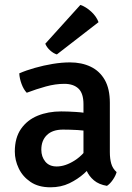

<svg xmlns="http://www.w3.org/2000/svg" viewBox="-20 -764 548 797"><path d="M41.5 -135Q41.5 -192 67.2 -229Q93 -266 136.5 -283.8Q180 -301.5 234 -301.5Q261 -301.5 296.2 -299.2Q331.5 -297 361.5 -290V-216.5Q335.5 -222.5 302.5 -224.2Q269.5 -226 241.5 -226Q198 -226 174.8 -203.5Q151.5 -181 151.5 -142.5Q151.5 -113.5 168 -93.2Q184.5 -73 215.5 -73Q251 -73 290.2 -98Q329.5 -123 356.5 -170.5L373 -88.5Q355 -67 328.8 -43.5Q302.5 -20 267.8 -3.2Q233 13.5 189.5 13.5Q139.5 13.5 106.8 -8.8Q74 -31 57.8 -65Q41.5 -99 41.5 -135ZM464 -49.5Q460 -34.5 448.5 -17.8Q437 -1 424 7.5Q390.5 2 369.8 -15.5Q349 -33 338.8 -57.2Q328.5 -81.5 326.5 -108V-331.5Q326.5 -376.5 305.8 -396.2Q285 -416 247 -416Q210 -416 170.2 -405Q130.5 -394 91 -379Q78 -392.5 69.5 -415.5Q61 -438.5 60 -459.5Q88.5 -472 124.8 -482.2Q161 -492.5 199 -498.8Q237 -505 270.5 -505Q319 -505 356.2 -487.2Q393.5 -469.5 414.8 -432.5Q436 -395.5 436 -337V-132.5Q436 -105 441.8 -84.8Q447.5 -64.5 464 -49.5ZM313.5 -743.5Q336.5 -736 358.5 -715.8Q380.5 -695.5 389 -672L216 -538Q201.5 -542.5 187.8 -555Q174 -567.5 168 -582.5Z"/></svg>

Font: Signika Negative Light Medium
Style: Regular
Weight: 500
Version: Version 2.001